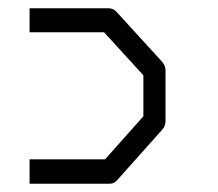

<svg xmlns="http://www.w3.org/2000/svg" viewBox="-20 -495 526 464"><path d="M51.5 -51V-110H234L326.5 -214V-313L231.5 -417H51.5V-475H242Q253.5 -475 261 -467L371.5 -346Q380 -336 380 -325V-202Q380 -190 371.5 -181L263.5 -60Q256 -51 245.5 -51Z"/></svg>

Font: 3270 Nerd Font Mono SemCond
Style: Regular
Weight: 400
Monospace: yes
Version: Version 3.0.1;Nerd Fonts 3.1.1